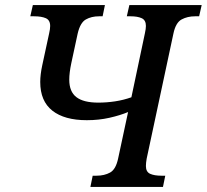

<svg xmlns="http://www.w3.org/2000/svg" viewBox="-20 -734 812 754"><path d="M335 0 344 -44H359Q390 -44 412.5 -56.5Q435 -69 444 -112L483 -294Q452 -281 410 -271.5Q368 -262 321 -262Q233 -262 185.5 -299.5Q138 -337 138 -412Q138 -441 146 -478L173 -603Q177 -620 177 -632Q177 -655 160 -662.5Q143 -670 114 -670H99L109 -714H392L383 -670H369Q339 -670 317 -657.5Q295 -645 285 -602L260 -486Q252 -448 252 -421Q252 -374 280 -352.5Q308 -331 366 -331Q399 -331 432 -336Q465 -341 496 -352L549 -603Q553 -621 553 -632Q553 -655 536.5 -662.5Q520 -670 493 -670H478L488 -714H772L762 -670H746Q716 -670 693 -657.5Q670 -645 661 -602L556 -111Q553 -94 553 -82Q553 -59 569.5 -51.5Q586 -44 614 -44H629L620 0Z"/></svg>

Font: Noto Serif SemiCondensed Medium
Style: Italic
Weight: 500
Width: 4
Italic angle: -12°
Designer: Monotype Design Team
Foundry: Monotype Imaging Inc.
Version: Version 2.013